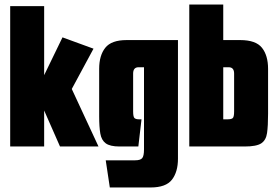

<svg xmlns="http://www.w3.org/2000/svg" viewBox="-20 -647 1227 848"><path d="M25 0V-620H175V-315L256 -482L393 -432L297 -254L415 0H245L175 -159V0Z M465 181 447 61H577Q600 61 608 51.5Q616 42 616 13V-350H592Q568 -350 568 -322V-155Q568 -130 574.5 -125Q581 -120 594 -120H605L591 0H508Q466 0 447 -14Q428 -28 423 -57.5Q418 -87 418 -133V-343Q418 -402 445 -436Q472 -470 539 -470H766V54Q766 112 739.5 146.5Q713 181 645 181Z M816 0V-627H966V-470H1041Q1110 -470 1137 -436Q1164 -402 1164 -343V-145Q1164 -91 1159.5 -59.5Q1155 -28 1134 -14Q1113 0 1061 0ZM966 -120H985Q1001 -120 1007.5 -125Q1014 -130 1014 -155V-322Q1014 -350 990 -350H966Z"/></svg>

Font: Smooch Sans Black
Style: Regular
Weight: 900
Designer: Robert E. Leuschke
Foundry: Robert E. Leuschke
Version: Version 1.010; ttfautohint (v1.8.3)